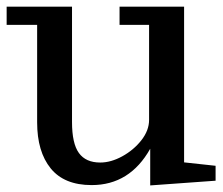

<svg xmlns="http://www.w3.org/2000/svg" viewBox="-22 -544 670 578"><path d="M430.2 14.2V-96.2Q368.7 13.2 253.9 13.2Q171.4 13.2 130.6 -37.1Q89.8 -87.4 89.8 -175.8V-469.2H-2V-523.9H194.8V-176.8Q194.8 -111.8 215.6 -83.3Q236.3 -54.7 279.8 -54.7Q312 -54.7 346.2 -73.5Q380.4 -92.3 403.6 -121.8Q426.8 -151.4 426.8 -183.1V-469.2H337.9V-523.9H532.2V-55.2L627 -44.9V0Z"/></svg>

Font: Trocchi
Style: Regular
Weight: 400
Designer: Vernon Adams
Foundry: Vernon Adams
Version: Version 1.101; ttfautohint (v1.8.4.7-5d5b);gftools[0.9.27]